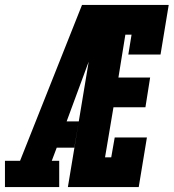

<svg xmlns="http://www.w3.org/2000/svg" viewBox="-63 -755 701 775"><path d="M-43 0V-106H18L268 -735H380Q358 -674 335 -612.5Q312 -551 289 -490L206 -265H255L237 -159H166L146 -106H176V0ZM211 0 333 -735H618L585 -535H455L468 -615H443L415 -442H543L524 -322H395L361 -120H386L400 -200H530L497 0Z"/></svg>

Font: Iosevka Slab HvExObl
Style: Regular
Weight: 900
Width: 7
Italic angle: -9°
Monospace: yes
Designer: Belleve Invis
Foundry: Belleve Invis
Version: Version 11.1.1; ttfautohint (v1.8.3)